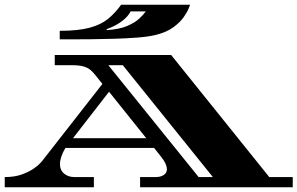

<svg xmlns="http://www.w3.org/2000/svg" viewBox="-34 -790 1255 810"><path d="M-14 0V-43Q27 -43 56.5 -53.5Q86 -64 105.5 -77Q125 -90 134.5 -100.5Q144 -111 144 -111L398 -436L370 -471Q359 -485 348 -494.5Q337 -504 319 -509.5Q301 -515 267 -515H197V-558H688L1102 -43H1201V0H557V-43H623Q643 -43 656.5 -51.5Q670 -60 670 -76Q670 -98 647 -127L616 -166H242Q219 -127 219 -98Q219 -72 236.5 -57.5Q254 -43 280 -43H362V0ZM804 -43H864L484 -515H423ZM274 -207H583L426 -403ZM218 -624V-660Q296 -660 344 -673Q392 -686 422 -710.5Q452 -735 477 -770H768Q768 -770 762 -754.5Q756 -739 740.5 -717Q725 -695 696 -674Q667 -653 620 -642Q591 -635 545.5 -631.5Q500 -628 449.5 -626.5Q399 -625 352 -624.5Q305 -624 272 -624ZM416 -663Q468 -666 501.5 -680Q535 -694 554 -712Q573 -730 581 -742H517Q508 -724 490 -708.5Q472 -693 451.5 -682.5Q431 -672 416 -667Z"/></svg>

Font: Diplomata SC
Style: Regular
Weight: 400
Designer: Eduardo Rodriguez Tunni
Foundry: Eduardo Rodriguez Tunni
Version: Version 1.002; ttfautohint (v1.8.4.7-5d5b);gftools[0.9.23]